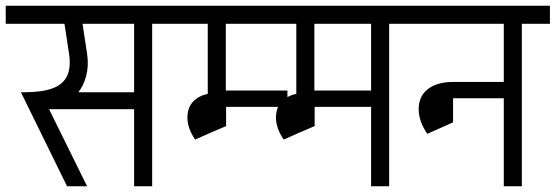

<svg xmlns="http://www.w3.org/2000/svg" viewBox="-50 -650 1939 670"><path d="M275 -567V-630H427V-567ZM95 -269V-328H429V-269ZM61 -268 32 -328Q97 -328 134 -342Q171 -356 184.5 -386Q198 -416 191 -462H254Q260 -421 251 -386Q242 -351 221 -324.5Q200 -298 169 -283Q138 -268 99 -268ZM184 0 23 -328H92L254 0ZM191 -462 170 -600H233L254 -462ZM-30 -567V-630H345V-567ZM418 0V-620H481V0ZM320 -567V-630H579V-567Z M529 -567V-630H893V-567ZM675 -311V-630H738V-311ZM690 -189V-326H739V-210ZM696 -277V-334H953V-277ZM604 -240Q604 -281 632.5 -303.5Q661 -326 712 -326V-283Q686 -283 672 -271.5Q658 -260 658 -240ZM631 -163Q604 -202 604 -240H658Q658 -221 685 -190ZM631 -163 658 -294H712V-199Z M838 -567V-630H1202V-567ZM984 -311V-630H1047V-311ZM999 -189V-326H1048V-210ZM1005 -277V-334H1262V-277ZM913 -240Q913 -281 941.5 -303.5Q970 -326 1021 -326V-283Q995 -283 981 -271.5Q967 -260 967 -240ZM940 -163Q913 -202 913 -240H967Q967 -221 994 -190ZM940 -163 967 -294H1021V-199ZM1245 0V-620H1308V0ZM1147 -567V-630H1406V-567Z M1356 -567V-630H1775V-567ZM1411 -269Q1411 -314 1443 -339Q1475 -364 1531 -364V-317Q1503 -317 1487 -304.5Q1471 -292 1471 -269ZM1441 -183Q1411 -227 1411 -269H1471Q1471 -248 1501 -213ZM1441 -183 1471 -329H1531V-223ZM1528 -307V-364H1745V-307ZM1708 0V-620H1771V0ZM1610 -567V-630H1869V-567Z"/></svg>

Font: Akshar Light
Style: Regular
Weight: 300
Designer: Tall Chai
Foundry: Tall Chai
Version: Version 1.100